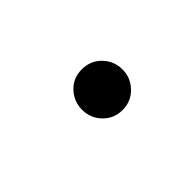

<svg xmlns="http://www.w3.org/2000/svg" viewBox="-9 -636 543 543"><g transform="rotate(-45 262.5 -364.5)"><path d="M368.7 -364.7Q368.7 -331.5 345.5 -307.4Q322.3 -283.2 287.6 -283.2Q253.4 -283.2 230.2 -307.1Q207 -331.1 207 -364.7Q207 -397.9 229.7 -422.1Q252.4 -446.3 287.6 -446.3Q322.3 -446.3 345.5 -422.4Q368.7 -398.4 368.7 -364.7Z"/></g></svg>

Font: Anka/Coder Condensed
Style: Italic
Weight: 400
Width: 4
Italic angle: -12°
Monospace: yes
Version: Version 001.100